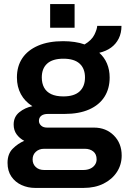

<svg xmlns="http://www.w3.org/2000/svg" viewBox="-20 -740 631 942"><path d="M152 182Q117 182 86 168Q55 154 36 126.5Q17 99 17 59Q17 15 42.5 -10.5Q68 -36 99 -49Q76 -61 61.5 -81Q47 -101 47 -129Q47 -167 75 -189.5Q103 -212 139 -219Q102 -242 82.5 -278Q63 -314 63 -360Q63 -415 89.5 -454.5Q116 -494 167 -516Q218 -538 290 -538Q319 -538 346 -534Q373 -530 395 -522Q430 -543 443 -569.5Q456 -596 457 -613H576Q576 -578 562.5 -551Q549 -524 525 -506.5Q501 -489 467 -481Q492 -459 505 -428Q518 -397 518 -360Q518 -305 492.5 -265Q467 -225 417.5 -203Q368 -181 296 -181H215Q194 -181 182.5 -172Q171 -163 171 -147Q171 -134 181.5 -124Q192 -114 211 -114H441Q500 -114 538.5 -75.5Q577 -37 577 23Q577 68 553.5 104Q530 140 488 161Q446 182 390 182ZM196 94H389Q408 94 422.5 87.5Q437 81 445.5 69Q454 57 454 42Q454 16 437.5 3Q421 -10 397 -10H196Q172 -10 156 4.5Q140 19 140 42Q140 65 155.5 79.5Q171 94 196 94ZM291 -267Q344 -267 370.5 -291.5Q397 -316 397 -360Q397 -404 370.5 -428Q344 -452 291 -452Q238 -452 211.5 -428Q185 -404 185 -360Q185 -331 196.5 -310Q208 -289 231.5 -278Q255 -267 291 -267ZM226 -604V-720H346V-604Z"/></svg>

Font: Archivo SemiBold SemiBold
Style: Regular
Weight: 600
Version: Version 2.001